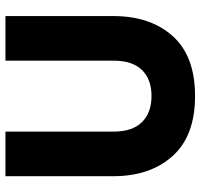

<svg xmlns="http://www.w3.org/2000/svg" viewBox="-36 -704 754 723"><g transform="rotate(-90 341.5 -342.0)"><path d="M40 -293V-699H208V-291Q208 -221 243.5 -185Q279 -149 342 -149Q405 -149 440 -185Q475 -221 475 -291V-699H643V-293Q643 -153 567.5 -69Q492 15 342 15Q192 15 116 -69.5Q40 -154 40 -293Z"/></g></svg>

Font: Readiness
Style: Bold
Weight: 700
Designer: Katatrad Team
Foundry: CadsonDemak
Version: Version 1.00;January 16, 2020;FontCreator 12.0.0.2550 64-bit